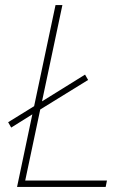

<svg xmlns="http://www.w3.org/2000/svg" viewBox="-20 -734 506 754"><path d="M47 0 107 -285 24 -233 12 -254 114 -317 198 -714H225L145 -336L314 -441L326 -420L138 -304L79 -25H400L395 0Z"/></svg>

Font: Noto Sans Disp Thin
Style: Italic
Weight: 100
Italic angle: -12°
Designer: Monotype Design Team
Foundry: Monotype Imaging Inc.
Version: Version 2.000;GOOG;noto-source:20170915:90ef993387c0